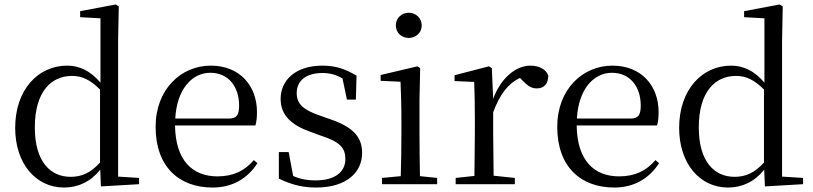

<svg xmlns="http://www.w3.org/2000/svg" viewBox="-20 -825 3643 860"><path d="M432 10 603 0V-28L509 -34V-644L512 -796L498 -805L339 -775V-748L430 -743V-455C384 -509 334 -531 281 -531C151 -531 48 -424 48 -252C48 -93 140 15 267 15C330 15 386 -11 429 -65ZM428 -97C386 -51 347 -33 296 -33C205 -33 136 -102 136 -254C136 -418 212 -485 303 -485C348 -485 385 -467 428 -424Z M932 15C1022 15 1089 -26 1133 -94L1117 -108C1076 -60 1025 -35 954 -35C844 -35 766 -104 764 -263H1124C1129 -279 1131 -299 1131 -323C1131 -441 1054 -531 924 -531C791 -531 677 -425 677 -257C677 -76 784 15 932 15ZM765 -294C772 -424 839 -499 922 -499C1003 -499 1051 -437 1051 -352C1051 -312 1041 -294 1006 -294Z M1396 15C1532 15 1602 -53 1602 -140C1602 -210 1563 -255 1462 -290L1411 -308C1338 -333 1309 -360 1309 -408C1309 -461 1348 -498 1424 -498C1456 -498 1484 -491 1514 -474L1534 -379H1574L1577 -486C1527 -516 1484 -531 1424 -531C1304 -531 1237 -466 1237 -382C1237 -307 1288 -264 1369 -235L1421 -216C1502 -190 1527 -162 1527 -113C1527 -56 1482 -17 1394 -17C1352 -17 1321 -24 1293 -37L1273 -144H1229V-25C1283 1 1332 15 1396 15Z M1811 -655C1842 -655 1869 -678 1869 -711C1869 -744 1842 -768 1811 -768C1779 -768 1753 -744 1753 -711C1753 -678 1779 -655 1811 -655ZM1774 0H1938V-28L1861 -36C1860 -92 1859 -175 1859 -229V-380L1862 -520L1850 -528L1685 -489V-463L1774 -459C1776 -409 1778 -356 1778 -289V-229C1778 -175 1777 -92 1775 -36L1691 -28V0Z M2104 0H2286V-28L2191 -38L2189 -229V-322C2219 -403 2256 -451 2309 -476L2318 -467C2341 -443 2358 -429 2384 -429C2419 -429 2435 -451 2436 -486C2426 -515 2394 -531 2356 -531C2289 -531 2222 -473 2189 -382L2183 -520L2170 -528L2016 -488V-462L2104 -458C2106 -408 2107 -358 2107 -289V-229L2105 -37L2021 -28V0Z M2731 15C2821 15 2888 -26 2932 -94L2916 -108C2875 -60 2824 -35 2753 -35C2643 -35 2565 -104 2563 -263H2923C2928 -279 2930 -299 2930 -323C2930 -441 2853 -531 2723 -531C2590 -531 2476 -425 2476 -257C2476 -76 2583 15 2731 15ZM2564 -294C2571 -424 2638 -499 2721 -499C2802 -499 2850 -437 2850 -352C2850 -312 2840 -294 2805 -294Z M3406 10 3577 0V-28L3483 -34V-644L3486 -796L3472 -805L3313 -775V-748L3404 -743V-455C3358 -509 3308 -531 3255 -531C3125 -531 3022 -424 3022 -252C3022 -93 3114 15 3241 15C3304 15 3360 -11 3403 -65ZM3402 -97C3360 -51 3321 -33 3270 -33C3179 -33 3110 -102 3110 -254C3110 -418 3186 -485 3277 -485C3322 -485 3359 -467 3402 -424Z"/></svg>

Font: Noto Serif CJK KR
Style: Regular
Weight: 400
Designer: Ryoko NISHIZUKA 西塚涼子 (kana & ideographs); Frank Grießhammer (Latin, Greek & Cyrillic); Wenlong ZHANG 张文龙 (bopomofo); San
Foundry: Adobe
Version: Version 2.001;hotconv 1.1.0;makeotfexe 2.6.0